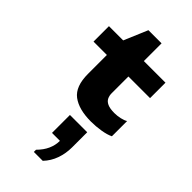

<svg xmlns="http://www.w3.org/2000/svg" viewBox="-325 -755 1249 1249"><g transform="rotate(45 300.0 -130.5)"><path d="M394 11Q282 11 221.5 -34.5Q161 -80 161 -195V-369H38V-511H169L238 -674H359V-511H558V-369H359V-214Q359 -193 367.5 -175Q376 -157 398.5 -146.5Q421 -136 463 -136Q489 -136 515.5 -142Q542 -148 558 -158V-18Q530 -4 484 3.5Q438 11 394 11ZM271 413V393Q306 358 323 320Q340 282 340 242H267V77H426V216Q426 272 408 323Q390 374 353 413Z"/></g></svg>

Font: Chivo Mono Black
Style: Regular
Weight: 900
Designer: Hector Gatti
Foundry: Omnibus-Type
Version: Version 1.008